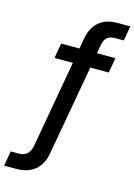

<svg xmlns="http://www.w3.org/2000/svg" viewBox="-176 -837 802 1145"><g transform="rotate(15 225.0 -264.5)"><path d="M-31 234 -15 142H35Q66 142 85.5 125Q105 108 112 68L206 -464H93L109 -557H222L233 -620Q246 -691 288.5 -727Q331 -763 402 -763H481L465 -672H411Q380 -672 362.5 -657Q345 -642 338 -602L330 -557H444L428 -464H314L215 91Q203 161 159.5 197.5Q116 234 44 234Z"/></g></svg>

Font: Open Sauce Sans Medium Italic
Style: Regular
Weight: 500
Italic angle: -10°
Designer: Alfredo Marco Pradil
Foundry: Creative Sauce Fz LLC
Version: Version 1.477